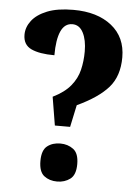

<svg xmlns="http://www.w3.org/2000/svg" viewBox="-53 -766 594 815"><g transform="rotate(5 244.5 -358.0)"><path d="M171 -349Q220 -373 246 -404.5Q272 -436 281 -473.5Q290 -511 290 -552Q290 -601 274 -632Q258 -663 228 -663Q195 -663 179 -627.5Q163 -592 163 -525Q99 -525 64 -541.5Q29 -558 29 -601Q29 -633 50.5 -661Q72 -689 115.5 -706.5Q159 -724 227 -724Q329 -724 390 -675.5Q451 -627 451 -541Q451 -461 408.5 -412.5Q366 -364 276 -322L256 -228H191ZM221 8Q188 8 165.5 -9.5Q143 -27 143 -73Q143 -119 165.5 -136.5Q188 -154 221 -154Q253 -154 276.5 -136.5Q300 -119 300 -73Q300 -27 276.5 -9.5Q253 8 221 8Z"/></g></svg>

Font: Noto Serif Georgian Condensed ExtraBold
Style: Regular
Weight: 800
Width: 3
Designer: Monotype Design Team, Akaki Razmadze
Foundry: Google LLC
Version: Version 2.003; ttfautohint (v1.8.4.7-5d5b)